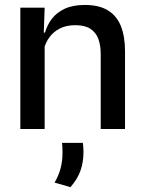

<svg xmlns="http://www.w3.org/2000/svg" viewBox="-20 -520 580 774"><path d="M386 0V-302Q386 -337.5 376.2 -363.5Q366.5 -389.5 344.2 -404Q322 -418.5 283.5 -418.5Q248 -418.5 222 -405.5Q196 -392.5 179.8 -370.5Q163.5 -348.5 156.5 -320.5L140.5 -388.5H161.5Q170 -419.5 189.5 -444.8Q209 -470 241.5 -485Q274 -500 322 -500Q379.5 -500 415 -478.2Q450.5 -456.5 467.2 -415Q484 -373.5 484 -313V0ZM62 0V-489H160L156 -374.5L160 -368.5V0ZM314 56Q315 63 315.8 72.5Q316.5 82 316.5 92.5Q316.5 133.5 304.5 167.8Q292.5 202 264 234.5L200 216Q216 189 224 159.5Q232 130 232 93.5Q232 83.5 231.5 74.5Q231 65.5 230 56Z"/></svg>

Font: Anek Latin Medium
Style: Regular
Weight: 500
Designer: Yesha Goshar
Foundry: Ek Type
Version: Version 1.003